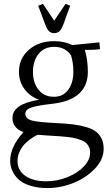

<svg xmlns="http://www.w3.org/2000/svg" viewBox="-20 -663 551 984"><path d="M32.2 161.1Q32.2 88.9 100.1 14.2Q43.9 -6.8 43.9 -58.1Q43.9 -93.8 76.9 -116.9Q109.9 -140.1 180.2 -151.9Q132.8 -168.9 105 -207.3Q77.1 -245.6 77.1 -294.9Q77.1 -362.8 127.7 -407.5Q178.2 -452.1 257.8 -452.1Q311 -452.1 350.1 -432.1L488.8 -445.8L492.2 -418V-411.1L463.9 -408.2Q430.2 -408.2 415 -407.2Q430.2 -354 430.2 -294.9Q430.2 -151.4 247.1 -130.9Q176.3 -123 143.1 -112.8Q109.9 -102.5 109.9 -80.1Q109.9 -55.2 141.6 -45.9Q173.3 -36.6 270 -32.2Q320.8 -29.8 356.9 -25.1Q393.1 -20.5 423.8 -11.2Q454.6 -2 472.9 12.5Q491.2 26.9 501.2 48.6Q511.2 70.3 511.2 100.1Q511.2 153.8 466.8 200.9Q422.4 248 356.4 274.4Q290.5 300.8 224.1 300.8Q173.8 300.8 135.5 288.8Q97.2 276.9 75.4 256.6Q53.7 236.3 43 212.2Q32.2 188 32.2 161.1ZM69.8 161.1Q69.8 211.4 110.4 238.8Q150.9 266.1 215.8 266.1Q273.9 266.1 326.9 244.4Q379.9 222.7 410.9 188.7Q441.9 154.8 441.9 119.1Q441.9 103.5 436.5 91.6Q431.2 79.6 422.6 71Q414.1 62.5 398.2 56.2Q382.3 49.8 367.4 45.9Q352.5 42 328.4 39.3Q304.2 36.6 284.7 35.2Q265.1 33.7 234.9 32.2Q220.2 31.7 172.9 27.8Q168.5 29.8 161.6 33.2Q154.8 36.6 137 49.1Q119.1 61.5 105.7 75.7Q92.3 89.8 81.1 113Q69.8 136.2 69.8 161.1ZM256.8 -167Q303.7 -167 329.8 -203.1Q356 -239.3 356 -294.9Q356 -340.3 344.2 -378.9Q314.5 -422.9 257.8 -422.9Q206.1 -422.9 177.5 -386.5Q148.9 -350.1 148.9 -294.9Q148.9 -239.7 177.2 -203.4Q205.6 -167 256.8 -167ZM175.8 -633.8 200.2 -643.1 257.8 -557.1 315.9 -643.1 339.8 -633.8 306.2 -542Q296.4 -514.6 285.6 -503.9Q274.9 -493.2 257.8 -493.2Q240.7 -493.2 230.2 -503.9Q219.7 -514.6 210 -542Z"/></svg>

Font: Dihjauti S
Style: Regular
Weight: 400
Designer: T. Christopher White
Version: Version 3.0.0